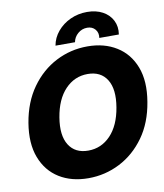

<svg xmlns="http://www.w3.org/2000/svg" viewBox="-100 -1017 946 1109"><g transform="rotate(-10 373.5 -462.5)"><path d="M329.1 11.7Q230 11.7 158.4 -32.7Q86.9 -77.1 54.7 -161.1Q22.5 -245.1 42 -363.3Q62 -482.4 122.1 -566.4Q182.1 -650.4 268.3 -694.8Q354.5 -739.3 453.6 -739.3Q551.8 -739.3 623.5 -694.8Q695.3 -650.4 727.5 -566.4Q759.8 -482.4 739.7 -363.3Q720.2 -244.1 660.2 -160.4Q600.1 -76.7 513.7 -32.5Q427.2 11.7 329.1 11.7ZM355 -145.5Q432.1 -145.5 486.6 -202.6Q541 -259.8 558.1 -363.3Q575.7 -467.3 540 -524.7Q504.4 -582 427.2 -582Q350.1 -582 295.4 -524.7Q240.7 -467.3 223.6 -363.3Q206.5 -259.8 242.4 -202.6Q278.3 -145.5 355 -145.5ZM273.4 -775.4Q281.2 -820.8 311.8 -857.2Q342.3 -893.6 387.7 -914.6Q433.1 -935.5 485.8 -935.5Q538.6 -935.5 577.1 -914.6Q615.7 -893.6 634 -857.2Q652.3 -820.8 645 -775.4H530.3Q535.2 -805.2 518.1 -825.4Q501 -845.7 471.2 -845.7Q440.4 -845.7 416.7 -825.4Q393.1 -805.2 387.7 -775.4Z"/></g></svg>

Font: Inter Display Extra Bold
Style: Italic
Weight: 800
Italic angle: -9.39999°
Designer: Rasmus Andersson
Foundry: rsms
Version: Version 4.000;git-4fc901f